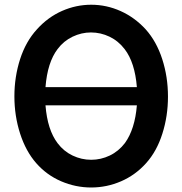

<svg xmlns="http://www.w3.org/2000/svg" viewBox="-20 -787 780 823"><path d="M700 -372.9Q700 -289.6 676 -214.1Q652.1 -138.5 606.2 -87.5Q560.4 -36.5 499 -9.9Q437.5 16.7 370.8 16.7Q304.2 16.7 242.2 -9.9Q180.2 -36.5 135.4 -87.5Q90.6 -138.5 66.1 -214.6Q41.7 -290.6 41.7 -374Q41.7 -457.3 66.1 -533.3Q90.6 -609.4 138.5 -661.5Q185.4 -713.5 245.8 -740.1Q306.2 -766.7 370.8 -766.7Q436.5 -766.7 496.9 -739.6Q557.3 -712.5 604.2 -661.5Q651 -609.4 675.5 -533.3Q700 -457.3 700 -372.9ZM369.8 -647.9Q329.2 -647.9 291.1 -629.7Q253.1 -611.5 227.1 -577.1Q183.3 -519.8 175 -413.5H566.7Q558.3 -518.8 514.6 -576Q487.5 -611.5 449.5 -629.7Q411.5 -647.9 369.8 -647.9ZM370.8 -102.1Q412.5 -102.1 450.5 -120.3Q488.5 -138.5 515.6 -174Q558.3 -233.3 566.7 -335.4H175Q183.3 -230.2 227.1 -172.9Q253.1 -138.5 291.1 -120.3Q329.2 -102.1 370.8 -102.1Z"/></svg>

Font: Vladivostok Bold
Style: Regular
Weight: 700
Width: 4
Designer: Michael Sharanda
Foundry: Michael Sharanda
Version: Version 1.005